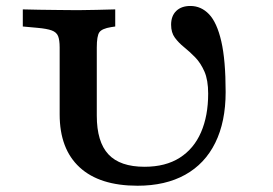

<svg xmlns="http://www.w3.org/2000/svg" viewBox="-20 -602 900 634"><path d="M434.2 11.3Q308.9 11.3 243 -49.4Q177 -110.1 177 -224.4V-445.2Q177 -469.8 171.8 -482.8Q166.6 -495.7 150.8 -501.5Q135 -507.3 103.7 -510.1L55.3 -514.5V-571Q77.7 -570.2 109.6 -569.8Q141.5 -569.4 173.6 -569Q205.7 -568.5 229.9 -568.5H237.9H240.9Q263.4 -568.5 298.3 -569.4Q333.2 -570.2 360.5 -571V-514.5L347.1 -512.5Q316.5 -507.6 308 -495.3Q299.6 -483.1 299.6 -445.2V-220Q299.6 -133.5 338 -92.4Q376.3 -51.3 457.3 -51.3Q526.7 -51.3 573.5 -81.1Q620.3 -110.9 643.8 -165.2Q667.4 -219.5 667.4 -292.9Q667.4 -337.6 655 -365.9Q642.6 -394.1 624.6 -412.6Q606.6 -431.1 588.1 -446Q569.7 -460.8 557.4 -477.6Q545 -494.4 545 -520.2Q545 -549.4 562 -565.9Q579 -582.3 608.6 -582.3Q644.1 -582.3 670.2 -555.1Q696.3 -527.9 710.7 -465.7Q725.1 -403.5 725.1 -298.1Q725.1 -199.8 690.8 -130.4Q656.6 -61.1 591.4 -24.9Q526.2 11.3 434.2 11.3Z"/></svg>

Font: Playfair 5pt SemiExpanded Light
Style: Regular
Weight: 300
Width: 6
Designer: Claus Eggers Sørensen
Foundry: Claus Eggers Sørensen
Version: Version 2.203